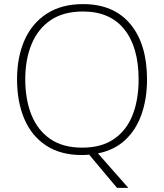

<svg xmlns="http://www.w3.org/2000/svg" viewBox="-20 -745 799 935"><path d="M696 -358Q696 -265 669.5 -189Q643 -113 590 -63.5Q537 -14 457 2L605 170H550L414 8Q405 9 396.5 9.5Q388 10 379 10Q274 10 203.5 -37Q133 -84 98 -167Q63 -250 63 -359Q63 -467 99.5 -549.5Q136 -632 208 -678.5Q280 -725 384 -725Q534 -725 615 -627.5Q696 -530 696 -358ZM103 -359Q103 -261 133 -186Q163 -111 224.5 -68.5Q286 -26 380 -26Q474 -26 535 -68Q596 -110 625.5 -184.5Q655 -259 655 -358Q655 -515 585.5 -602Q516 -689 384 -689Q289 -689 227 -647Q165 -605 134 -530.5Q103 -456 103 -359Z"/></svg>

Font: Noto Sans Khmer UI ExtraLight
Style: Regular
Weight: 200
Designer: Danh Hong and the Monotype Design Team
Foundry: Monotype Imaging Inc.
Version: Version 2.002; ttfautohint (v1.8.4.7-5d5b)